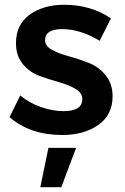

<svg xmlns="http://www.w3.org/2000/svg" viewBox="-20 -561 522 805"><path d="M398 -390Q316 -439 241 -439Q169 -439 169 -392Q169 -368 198 -352Q227 -336 268.5 -325Q310 -314 352 -297.5Q394 -281 423 -245.5Q452 -210 452 -157Q452 -79 392 -37Q332 5 241 5Q106 5 20 -70L65 -161Q101 -130 151 -112.5Q201 -95 246 -95Q325 -95 325 -145Q325 -172 296.5 -188.5Q268 -205 227 -216.5Q186 -228 145 -243Q104 -258 75.5 -292.5Q47 -327 47 -380Q47 -458 104.5 -499.5Q162 -541 249 -541Q361 -541 445 -484ZM183 59H299L237 224H149Z"/></svg>

Font: Montserrat arm Medium
Style: Regular
Weight: 500
Designer: Julieta Ulanovsky
Foundry: Julieta Ulanovsky
Version: Version 6.000;PS 006.000;hotconv 1.0.88;makeotf.lib2.5.64775